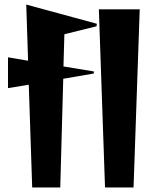

<svg xmlns="http://www.w3.org/2000/svg" viewBox="-20 -821 699 841"><path d="M121 0 106 -450 15 -435V-570L103 -555L95 -801L404 -717L403 -706L262 -671L258 -530L391 -508V-499L257 -476L244 0ZM440 0 413 -780H592L565 0Z"/></svg>

Font: Reggae One
Style: Regular
Weight: 400
Designer: Fontworks Inc.
Foundry: Fontworks Inc.
Version: Version 1.100